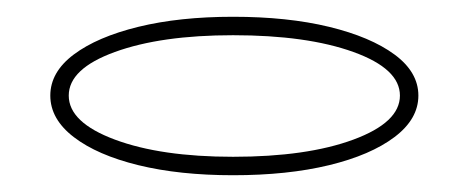

<svg xmlns="http://www.w3.org/2000/svg" viewBox="-20 -738 559 229"><path d="M258 -718Q323 -718 372.5 -706Q422 -694 450.5 -673Q479 -652 479 -624Q479 -596 450.5 -574.5Q422 -553 372.5 -541Q323 -529 258 -529Q194 -529 145 -541Q96 -553 68 -574.5Q40 -596 40 -624Q40 -652 68 -673Q96 -694 145 -706Q194 -718 258 -718ZM258 -696Q172 -696 117 -676Q62 -656 62 -624Q62 -592 117 -571.5Q172 -551 258 -551Q346 -551 401.5 -571.5Q457 -592 457 -624Q457 -656 401.5 -676Q346 -696 258 -696Z"/></svg>

Font: Kalnia Expanded
Style: Regular
Weight: 400
Width: 7
Designer: Frida Medrano
Foundry: Frida Medrano
Version: Version 1.105